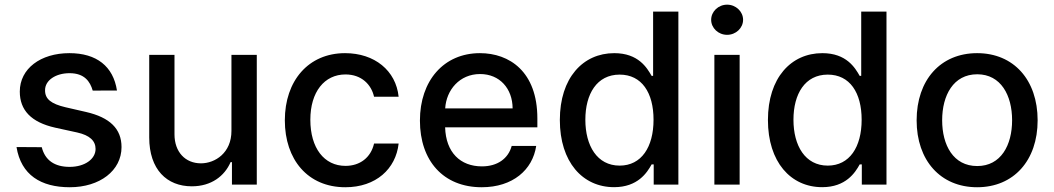

<svg xmlns="http://www.w3.org/2000/svg" viewBox="-20 -776 4428 807"><path d="M369.7 -395.2 471.6 -395.6C456 -497.2 386 -552.6 271.7 -552.6C150.6 -552.6 63.2 -487.6 63.2 -391C63.2 -313.6 110.1 -262.1 212.4 -239.3L304.7 -219.1C357.2 -207.4 381.7 -183.9 381.7 -149.9C381.7 -107.6 336.6 -74.6 272.7 -74.6C209.9 -74.6 169.4 -101.9 155.5 -157.3L49.4 -158C68.5 -40.5 152 11 273.4 11C399.5 11 490.8 -58.9 490.8 -157.7C490.8 -234.7 441.8 -282.3 341.6 -305.4L255 -325.3C195 -339.5 169 -359.7 169.4 -396.7C169 -438.6 214.5 -468.4 272.4 -468.4C335.2 -468.4 358.7 -433.2 369.7 -395.2Z M952.8 -226.2C953.1 -133.5 884.2 -89.5 824.6 -89.5C758.9 -89.5 713.4 -137.1 713.4 -211.3V-545.5H607.2V-198.5C607.2 -63.2 681.5 7.1 786.2 7.1C868.3 7.1 924 -36.2 949.2 -94.5H954.9V0H1059.3V-545.5H952.8Z M1431.5 11C1560.4 11 1643.8 -66.4 1655.5 -172.6H1552.2C1538.7 -113.6 1492.9 -78.8 1432.2 -78.8C1342.3 -78.8 1284.4 -153.8 1284.4 -272.7C1284.4 -389.6 1343.4 -463.1 1432.2 -463.1C1499.6 -463.1 1540.8 -420.5 1552.2 -369.3H1655.5C1644.2 -479.4 1554.3 -552.6 1430.4 -552.6C1276.6 -552.6 1177.2 -436.8 1177.2 -270.2C1177.2 -105.8 1273.1 11 1431.5 11Z M2004.6 11C2135.7 11 2218.8 -62.5 2233.7 -162.6H2130.7C2116.1 -108.7 2070 -76.7 2005.7 -76.7C1914.8 -76.7 1854 -135.3 1850.9 -240.8H2238.6V-278.4C2238.6 -475.5 2120.7 -552.6 1997.2 -552.6C1845.2 -552.6 1745 -436.8 1745 -269.2C1745 -99.8 1843.8 11 2004.6 11ZM1851.2 -320.3C1855.8 -397.7 1911.6 -464.8 1997.9 -464.8C2080.3 -464.8 2134.2 -403.8 2134.6 -320.3Z M2561.1 10.7C2660.5 10.7 2699.6 -50.1 2718.8 -84.9H2727.6V0H2831.3V-727.3H2725.1V-457H2718.8C2699.6 -490.8 2663.4 -552.6 2561.8 -552.6C2430 -552.6 2333.1 -448.5 2333.1 -271.7C2333.1 -95.2 2428.6 10.7 2561.1 10.7ZM2440.3 -272.7C2440.3 -381 2488.6 -462.4 2584.5 -462.4C2677.2 -462.4 2726.9 -386.7 2726.9 -272.7C2726.9 -158 2676.1 -79.9 2584.5 -79.9C2489.7 -79.9 2440.3 -163.4 2440.3 -272.7Z M2982.6 0H3088.8V-545.5H2982.6ZM2969.1 -692.8C2969.1 -658 2999.3 -629.6 3036.2 -629.6C3072.8 -629.6 3103.3 -658 3103.3 -692.8C3103.3 -727.6 3072.8 -756.4 3036.2 -756.4C2999.3 -756.4 2969.1 -727.6 2969.1 -692.8Z M3435.7 10.7C3535.2 10.7 3574.2 -50.1 3593.4 -84.9H3602.3V0H3706V-727.3H3599.8V-457H3593.4C3574.2 -490.8 3538 -552.6 3436.4 -552.6C3304.7 -552.6 3207.7 -448.5 3207.7 -271.7C3207.7 -95.2 3303.3 10.7 3435.7 10.7ZM3315 -272.7C3315 -381 3363.3 -462.4 3459.2 -462.4C3551.8 -462.4 3601.6 -386.7 3601.6 -272.7C3601.6 -158 3550.8 -79.9 3459.2 -79.9C3364.3 -79.9 3315 -163.4 3315 -272.7Z M4087 11C4240.8 11 4341.3 -101.6 4341.3 -270.2C4341.3 -440 4240.8 -552.6 4087 -552.6C3933.2 -552.6 3832.7 -440 3832.7 -270.2C3832.7 -101.6 3933.2 11 4087 11ZM3940 -270.6C3940 -375 3986.9 -463.8 4087.4 -463.8C4187.1 -463.8 4234 -375 4234 -270.6C4234 -165.8 4187.1 -78.1 4087.4 -78.1C3986.9 -78.1 3940 -165.8 3940 -270.6Z"/></svg>

Font: Margiela Sans Medium
Style: Regular
Weight: 500
Designer: Stefan Endress, Andreas Faust
Version: Version 1.100;FEAKit 1.0